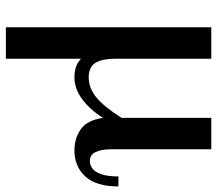

<svg xmlns="http://www.w3.org/2000/svg" viewBox="-64 -446 759 672"><g transform="rotate(90 316.0 -109.5)"><path d="M392 -90Q364 -45 327 -17.5Q290 10 250 10Q218 10 198 -3Q178 -16 166 -37Q154 -58 149.5 -84Q145 -110 145 -135H75V-469H185V-135Q185 -87 199.5 -63.5Q214 -40 250 -40Q287 -40 319.5 -66Q352 -92 392 -155ZM185 -268V250H75V-268ZM506 10Q463 10 431.5 -12.5Q400 -35 392 -90V-469H502V-118Q502 -85 511.5 -64.5Q521 -44 543 -44Q556 -44 568 -52Q580 -60 588.5 -82Q597 -104 597 -144H632Q632 -66 597 -28Q562 10 506 10Z"/></g></svg>

Font: Brygada 1918 SemiBold
Style: Regular
Weight: 600
Designer: Mateusz Machalski | Borys Kosmynka | Przemek Hoffer
Foundry: NIEPODLEGLA 2018
Version: Version 3.006